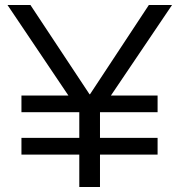

<svg xmlns="http://www.w3.org/2000/svg" viewBox="-20 -750 719 770"><path d="M298 0V-302L10 -730H102L339 -372H341L577 -730H670L381 -302V0ZM66 -130V-197H612V-130ZM66 -300V-367H612V-300Z"/></svg>

Font: M PLUS 2 Thin
Style: Regular
Weight: 400
Version: Version 1.001